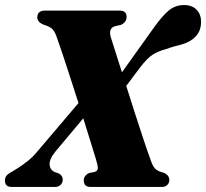

<svg xmlns="http://www.w3.org/2000/svg" viewBox="-48 -742 818 762"><path d="M392 -593.5Q397.5 -576 409.2 -539.2Q421 -502.5 436 -455L561 -630Q596.5 -680 622.5 -701Q648.5 -722 682 -722Q715 -722 732.5 -703.2Q750 -684.5 750 -656Q750 -620.5 729.5 -598.2Q709 -576 674.5 -566Q657 -561 644 -557.8Q631 -554.5 612 -547.5Q579.5 -539 557.5 -524.8Q535.5 -510.5 507 -473L453 -401Q470 -347 488 -291.2Q506 -235.5 521.8 -188Q537.5 -140.5 548.5 -111Q557.5 -83 567.8 -72.5Q578 -62 603.5 -56Q624 -45.5 624 -28Q624 -16 616 -8Q608 0 594 0H312.5Q296.5 0 290.5 -7.2Q284.5 -14.5 284.5 -26Q284.5 -45.5 306 -55.5L327 -59.5Q340.5 -63.5 340.2 -75.2Q340 -87 331 -116Q326 -132.5 312.8 -175Q299.5 -217.5 282.5 -272.5L173.5 -142.5Q146.5 -110 149 -87.2Q151.5 -64.5 174 -57.5L186.5 -53Q201 -44.5 201 -29Q201 -16 192.2 -8Q183.5 0 171 0H-1.5Q-28.5 0 -28.5 -25.5Q-28.5 -36.5 -22.5 -44.5Q-16.5 -52.5 -0.5 -60.5Q7 -65 24.5 -76Q42 -87 61.8 -102.8Q81.5 -118.5 96.5 -136.5L263.5 -333Q246.5 -386 229.5 -438.5Q212.5 -491 198.5 -533Q184.5 -575 176.5 -596.5Q169 -618.5 158.2 -628Q147.5 -637.5 122.5 -645Q100 -655.5 100 -673Q100 -700 131.5 -700H426Q454.5 -700 454.5 -675.5Q454.5 -654 432.5 -643.5L409 -638Q381 -630.5 392 -593.5Z"/></svg>

Font: Fraunces 144pt Soft Black
Style: Italic
Weight: 900
Italic angle: -16°
Version: Version 1.000;[b76b70a41]